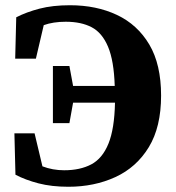

<svg xmlns="http://www.w3.org/2000/svg" viewBox="-20 -695 672 733"><path d="M39 -28 35 -186H112L142 -60Q181 -45 225 -45Q286 -45 328.5 -67.5Q371 -90 394 -146.5Q417 -203 419 -303H259L245 -225H182V-443H245L259 -367H418Q415 -463 392.5 -516.5Q370 -570 330 -591Q290 -612 231 -612Q183 -612 147 -599L117 -471H38L42 -629Q81 -649 131 -662Q181 -675 247 -675Q348 -675 426.5 -638Q505 -601 550 -525Q595 -449 595 -330Q595 -210 548 -133Q501 -56 420.5 -19Q340 18 241 18Q177 18 127 5Q77 -8 39 -28Z"/></svg>

Font: Source Serif 4 SmText
Style: Bold
Weight: 700
Designer: Frank Grießhammer
Foundry: Adobe
Version: Version 4.005;hotconv 1.1.0;makeotfexe 2.6.0